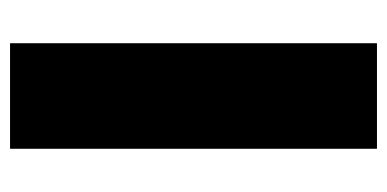

<svg xmlns="http://www.w3.org/2000/svg" viewBox="-214 -556 770 382"><g transform="rotate(90 171.0 -365.0)"><path d="M66 0V-730H276V0Z"/></g></svg>

Font: M PLUS 2 Thin Black
Style: Regular
Weight: 900
Version: Version 1.001